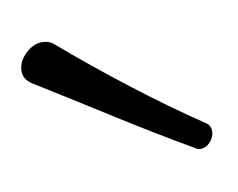

<svg xmlns="http://www.w3.org/2000/svg" viewBox="-40 -932 388 313"><g transform="rotate(-10 154.5 -776.0)"><path d="M269.5 -667.5Q265.1 -667.5 260.7 -670.9Q201.7 -705.1 138.4 -745.1Q75.2 -785.2 17.6 -820.8Q4.4 -829.6 4.4 -842.8Q4.4 -857.9 17.3 -870.8Q30.3 -883.8 45.4 -883.8Q57.6 -883.8 65.4 -876.5Q115.2 -833.5 173.1 -788.8Q231 -744.1 285.6 -707.5Q293.5 -702.6 293.5 -692.9Q293.5 -683.6 286.4 -675.5Q279.3 -667.5 269.5 -667.5Z"/></g></svg>

Font: Cutive
Style: Regular
Weight: 400
Version: Version 1.100; ttfautohint (v1.8.4.7-5d5b)